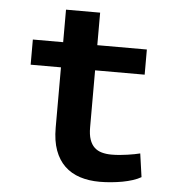

<svg xmlns="http://www.w3.org/2000/svg" viewBox="-50 -705 699 761"><g transform="rotate(5 300.0 -324.0)"><path d="M317.9 -657.7V-528.3H515.1V-428.2H317.9V-201.2Q317.9 -172.4 324.5 -153.1Q331.1 -133.8 343.3 -122.3Q355.5 -110.8 372.8 -106Q390.1 -101.1 411.6 -101.1Q427.2 -101.1 443.6 -102.5Q460 -104 474.9 -106.2Q489.7 -108.4 502.7 -110.8Q515.6 -113.3 524.9 -115.7L538.1 -22.5Q523.9 -14.2 504.9 -8.1Q485.8 -2 464.4 2Q442.9 5.9 419.7 8.1Q396.5 10.3 374 10.3Q330.6 10.3 295.2 -1.2Q259.8 -12.7 234.6 -36.9Q209.5 -61 195.8 -98.4Q182.1 -135.7 182.1 -188V-428.2H61.5V-528.3H182.1V-657.7Z"/></g></svg>

Font: Roboto Mono
Style: Bold
Weight: 700
Designer: Google
Version: Version 2.000985; 2015; ttfautohint (v1.3)